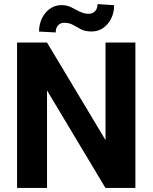

<svg xmlns="http://www.w3.org/2000/svg" viewBox="-20 -919 746 939"><path d="M642.1 -710.9V0H495.6L210 -476.6V0H63.5V-710.9H210L496.1 -233.9V-710.9ZM457 -898.9 538.1 -893.6Q538.1 -840.3 506.8 -802.7Q475.6 -765.1 427.7 -765.1Q396.5 -765.1 376.2 -775.6Q356 -786.1 337.6 -796.9Q319.3 -807.6 293.5 -807.6Q276.4 -807.6 264.4 -795.4Q252.4 -783.2 252.4 -760.3L170.9 -764.6Q170.9 -799.8 185.1 -829.1Q199.2 -858.4 224.1 -876.2Q249 -894 280.8 -894Q307.1 -894 328.4 -883.3Q349.6 -872.6 370.1 -862.1Q390.6 -851.6 415 -851.6Q432.1 -851.6 444.6 -864Q457 -876.5 457 -898.9Z"/></svg>

Font: Vazirmatn RD
Style: Bold
Weight: 700
Designer: Saber Rastikerdar
Foundry: Saber Rastikerdar
Version: Version 32.102